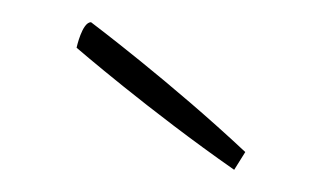

<svg xmlns="http://www.w3.org/2000/svg" viewBox="-20 -732 290 173"><path d="M62 -712C54 -712 49 -689 49 -689C49 -689 115 -632 191 -579L201 -595C135 -657 62 -712 62 -712Z"/></svg>

Font: Yanone Kaffeesatz Extra Light
Style: Regular
Weight: 200
Designer: Yanone (Cyrillic: Daniel Pouzeot & Huerta Tipografica)
Foundry: Yanone
Version: Version 1.100;PS 001.100;hotconv 1.0.70;makeotf.lib2.5.58329